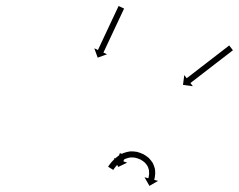

<svg xmlns="http://www.w3.org/2000/svg" viewBox="-20 -579 788 633"><path d="M388.4 -549.1C388.6 -549.7 388.9 -550.2 389.1 -550.8L371 -559.3C370.8 -558.7 370.5 -558.2 370.2 -557.6C369.5 -556.1 368.8 -554.6 368.1 -553C367 -550.7 365.8 -548.3 364.7 -545.9C363.3 -542.8 361.8 -539.7 360.4 -536.6C358.6 -532.9 356.9 -529.3 355.2 -525.6C353.3 -521.5 351.4 -517.4 349.4 -513.4C347.4 -509 345.3 -504.6 343.3 -500.3C341.2 -495.7 339.1 -491.2 336.9 -486.7C334.8 -482.2 332.7 -477.7 330.6 -473.2C328.5 -468.8 326.5 -464.4 324.4 -460.1C322.5 -456 320.6 -451.9 318.7 -447.8C316.9 -444.2 315.2 -440.5 313.5 -436.8C312.1 -433.7 310.6 -430.7 309.2 -427.6C308 -425.2 306.9 -422.8 305.8 -420.4C305.1 -418.9 304.3 -417.3 303.6 -415.8C303.4 -415.3 303.1 -414.7 302.9 -414.2L290.9 -419.8L302.1 -388.9L332.9 -400.1L321 -405.7C321.2 -406.2 321.5 -406.8 321.7 -407.3C322.4 -408.8 323.2 -410.4 323.9 -411.9C325 -414.3 326.1 -416.7 327.3 -419.1C328.7 -422.1 330.2 -425.2 331.6 -428.3C333.3 -432 335.1 -435.7 336.8 -439.3C338.7 -443.4 340.6 -447.5 342.5 -451.6C344.6 -455.9 346.6 -460.3 348.7 -464.7C350.8 -469.2 352.9 -473.7 355 -478.2C357.2 -482.7 359.3 -487.2 361.4 -491.8C363.4 -496.1 365.5 -500.5 367.6 -504.9C369.5 -508.9 371.4 -513 373.3 -517.1C375 -520.8 376.7 -524.4 378.5 -528.1C379.9 -531.2 381.4 -534.3 382.8 -537.4C383.9 -539.8 385.1 -542.2 386.2 -544.5C386.9 -546.1 387.6 -547.6 388.4 -549.1ZM746.3 -412.1C746.9 -412.5 747.4 -412.9 747.9 -413.3L735.7 -429.2C735.2 -428.8 734.7 -428.4 734.1 -427.9C732.6 -426.8 731.2 -425.7 729.7 -424.5C727.4 -422.7 725.1 -421 722.8 -419.2C719.8 -416.9 716.8 -414.6 713.8 -412.3C710.3 -409.5 706.7 -406.8 703.2 -404.1C699.3 -401 695.3 -398 691.4 -395C687.1 -391.7 682.9 -388.4 678.7 -385.2C674.3 -381.8 670 -378.5 665.6 -375.1C661.3 -371.7 656.9 -368.4 652.6 -365C648.3 -361.8 644.1 -358.5 639.9 -355.3C636 -352.2 632 -349.2 628.1 -346.1C624.5 -343.4 621 -340.7 617.5 -337.9C614.5 -335.6 611.5 -333.3 608.5 -331C606.2 -329.2 603.9 -327.5 601.6 -325.7C600.1 -324.5 598.6 -323.4 597.1 -322.3C596.6 -321.9 596.1 -321.5 595.6 -321L587.5 -331.5L583.3 -299L615.8 -294.8L607.8 -305.2C608.3 -305.6 608.8 -306 609.4 -306.4C610.8 -307.6 612.3 -308.7 613.8 -309.9C616.1 -311.6 618.4 -313.4 620.7 -315.2C623.7 -317.5 626.7 -319.8 629.7 -322.1C633.2 -324.8 636.7 -327.6 640.3 -330.3C644.2 -333.3 648.2 -336.4 652.1 -339.4C656.3 -342.7 660.6 -345.9 664.8 -349.2C669.1 -352.5 673.5 -355.9 677.8 -359.3C682.2 -362.6 686.6 -366 690.9 -369.4C695.1 -372.6 699.4 -375.9 703.6 -379.1C707.5 -382.2 711.5 -385.2 715.4 -388.3C719 -391 722.5 -393.7 726 -396.4C729 -398.7 732 -401 735 -403.3C737.3 -405.1 739.6 -406.9 741.9 -408.7C743.4 -409.8 744.9 -411 746.3 -412.1ZM393.9 -67.3C393.9 -67.4 394 -67.5 394 -67.6L375.1 -74.2C375.1 -74.1 375.1 -74.1 375.1 -74C375 -73.8 374.9 -73.6 374.8 -73.3C374.7 -73 374.6 -72.7 374.5 -72.3C374.3 -71.9 374.2 -71.5 374 -71C373.8 -70.5 373.6 -70 373.5 -69.5C373.3 -68.9 373.1 -68.3 372.9 -67.7C372.6 -67.1 372.4 -66.5 372.2 -65.9C372 -65.2 371.7 -64.6 371.5 -64C371.3 -63.3 371.1 -62.7 370.8 -62.1C370.6 -61.4 370.4 -60.8 370.2 -60.2C370 -59.6 369.8 -59 369.6 -58.5C369.4 -57.9 369.2 -57.4 369 -56.9C368.9 -56.5 368.7 -56 368.6 -55.6C368.5 -55.3 368.3 -54.9 368.2 -54.6C368.1 -54.4 368.1 -54.2 368 -53.9C368 -53.9 367.9 -53.8 367.9 -53.7L355.5 -58.1L369.6 -28.5L399.2 -42.7L386.8 -47.1C386.8 -47.1 386.8 -47.2 386.8 -47.3C386.9 -47.5 387 -47.7 387.1 -47.9C387.2 -48.3 387.3 -48.6 387.4 -48.9C387.6 -49.4 387.7 -49.8 387.9 -50.3C388.1 -50.8 388.3 -51.3 388.4 -51.8C388.6 -52.4 388.9 -53 389.1 -53.5C389.3 -54.2 389.5 -54.8 389.7 -55.4C389.9 -56 390.2 -56.7 390.4 -57.3C390.6 -57.9 390.8 -58.6 391.1 -59.2C391.3 -59.8 391.5 -60.5 391.7 -61.1C391.9 -61.6 392.1 -62.2 392.3 -62.8C392.5 -63.3 392.7 -63.8 392.9 -64.4C393 -64.8 393.2 -65.2 393.3 -65.7C393.5 -66 393.6 -66.3 393.7 -66.7C393.8 -66.9 393.8 -67.1 393.9 -67.3ZM337.8 -31.5C337.3 -30.8 336.9 -30 336.4 -29.3L353.4 -18.8C353.8 -19.4 354.3 -20.1 354.7 -20.8C354.7 -20.8 354.6 -20.7 354.6 -20.7C354.6 -20.6 354.6 -20.6 354.6 -20.6C355.7 -22.2 356.8 -23.8 357.9 -25.4C357.9 -25.4 357.9 -25.4 357.9 -25.3C357.8 -25.3 357.8 -25.2 357.8 -25.2C359.6 -27.7 361.5 -30 363.5 -32.3C363.5 -32.3 363.4 -32.3 363.4 -32.2C363.3 -32.1 363.3 -32.1 363.3 -32.1C365.9 -35 368.6 -37.8 371.5 -40.6C371.5 -40.6 371.4 -40.5 371.3 -40.4C371.2 -40.4 371.2 -40.3 371.2 -40.3C374.6 -43.4 378.3 -46.3 382.1 -49.1C382.1 -49.1 382 -49 381.8 -48.9C381.7 -48.8 381.6 -48.7 381.6 -48.7C386.1 -51.6 390.7 -54.1 395.5 -56.3C395.5 -56.3 395.4 -56.2 395.1 -56.1C394.9 -56 394.8 -56 394.8 -56C400.2 -57.9 405.8 -59.2 411.4 -60.1C411.4 -60.1 411.2 -60 410.9 -60C410.6 -60 410.4 -60 410.4 -60C416.3 -60.2 422.2 -59.7 428.1 -58.6C428.1 -58.6 427.9 -58.7 427.6 -58.7C427.4 -58.8 427.2 -58.8 427.2 -58.8C432.8 -57.3 438.4 -55.2 443.7 -52.8C443.7 -52.8 443.5 -52.9 443.3 -53C443.1 -53.1 442.9 -53.2 442.9 -53.2C447.9 -50.3 452.6 -47.1 457 -43.5C457 -43.5 456.8 -43.6 456.7 -43.8C456.5 -44 456.3 -44.1 456.3 -44.1C460.1 -40.3 463.5 -36 466.4 -31.4C466.4 -31.4 466.3 -31.7 466.2 -31.9C466 -32.2 465.9 -32.4 465.9 -32.4C468.1 -28 469.8 -23.4 471 -18.6C471 -18.6 470.9 -18.8 470.9 -19.1C470.8 -19.3 470.8 -19.5 470.8 -19.5C471.4 -15.5 471.7 -11.4 471.7 -7.3C471.7 -7.3 471.7 -7.4 471.7 -7.6C471.7 -7.7 471.7 -7.9 471.7 -7.9C471.5 -4.8 471.2 -1.7 470.8 1.4C470.8 1.4 470.8 1.3 470.8 1.2C470.8 1.1 470.8 1.1 470.8 1.1C470.5 3 470.1 4.9 469.6 6.9C469.6 6.9 469.6 6.8 469.6 6.8C469.6 6.7 469.6 6.7 469.6 6.7C469.5 7.4 469.3 8.1 469.1 8.8L456.4 5.4L472.7 33.8L501.1 17.4L488.4 14C488.6 13.2 488.8 12.5 489 11.7C489 11.7 489 11.7 489 11.6C489 11.6 489 11.6 489 11.6C489.6 9.3 490 7 490.5 4.8C490.5 4.8 490.5 4.7 490.5 4.6C490.5 4.5 490.5 4.4 490.5 4.4C491.1 0.8 491.5 -2.9 491.7 -6.6C491.7 -6.6 491.7 -6.7 491.7 -6.9C491.7 -7 491.7 -7.1 491.7 -7.1C491.8 -12.3 491.3 -17.4 490.6 -22.5C490.6 -22.5 490.5 -22.8 490.5 -23C490.4 -23.2 490.4 -23.4 490.4 -23.4C488.9 -29.6 486.6 -35.5 483.9 -41.2C483.9 -41.2 483.7 -41.4 483.6 -41.7C483.5 -41.9 483.3 -42.1 483.3 -42.1C479.7 -47.9 475.3 -53.3 470.5 -58.2C470.5 -58.2 470.4 -58.3 470.2 -58.5C470 -58.7 469.8 -58.8 469.8 -58.8C464.5 -63.2 458.8 -67.2 452.8 -70.6C452.8 -70.6 452.6 -70.7 452.4 -70.7C452.2 -70.8 452.1 -70.9 452.1 -70.9C445.8 -73.8 439.2 -76.2 432.6 -78.1C432.6 -78.1 432.4 -78.1 432.2 -78.2C431.9 -78.2 431.7 -78.3 431.7 -78.3C424.5 -79.6 417 -80.2 409.6 -79.9C409.6 -79.9 409.3 -79.9 409.1 -79.9C408.8 -79.9 408.6 -79.8 408.6 -79.8C401.6 -78.8 394.7 -77.2 388.1 -74.8C388.1 -74.8 387.9 -74.7 387.7 -74.7C387.5 -74.6 387.3 -74.5 387.3 -74.5C381.6 -71.9 376.1 -69 370.8 -65.6C370.8 -65.6 370.7 -65.5 370.6 -65.4C370.5 -65.3 370.3 -65.3 370.3 -65.3C366 -62.1 361.8 -58.8 357.8 -55.2C357.8 -55.2 357.8 -55.1 357.7 -55.1C357.6 -55 357.5 -54.9 357.5 -54.9C354.4 -51.9 351.3 -48.7 348.4 -45.4C348.4 -45.4 348.3 -45.4 348.3 -45.3C348.2 -45.3 348.2 -45.2 348.2 -45.2C346 -42.6 343.9 -40 341.9 -37.3C341.9 -37.3 341.8 -37.3 341.8 -37.2C341.8 -37.2 341.7 -37.1 341.7 -37.1C340.4 -35.3 339.2 -33.5 337.9 -31.7C337.9 -31.7 337.9 -31.6 337.9 -31.6C337.9 -31.6 337.8 -31.5 337.8 -31.5Z"/></svg>

Font: FRB American Cursive Just Arrows Medium
Style: Italic
Weight: 500
Italic angle: -25°
Version: Version 2.0;Modular Font Editor K font №1